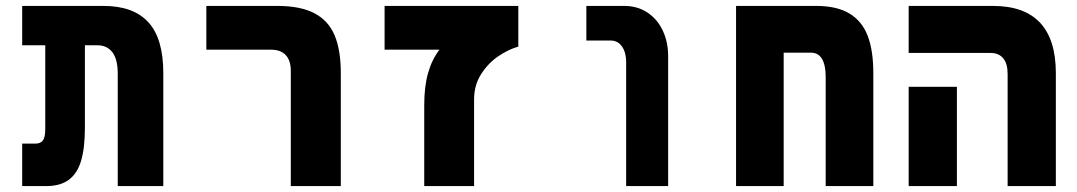

<svg xmlns="http://www.w3.org/2000/svg" viewBox="-20 -629 3640 649"><path d="M309 -476H267V-198Q267 -130 254.5 -86.8Q242 -43.5 213.2 -21.8Q184.5 0 136.5 0H55V-143.5H99Q117.5 -143.5 125.2 -154.5Q133 -165.5 133 -193.5V-476H55V-609H329.5Q431 -609 481.5 -553.8Q532 -498.5 532 -382V0H378V-379Q378 -429 359.8 -452.5Q341.5 -476 309 -476Z M897 -461H677.5V-609H917Q996 -609 1043.2 -584Q1090.5 -559 1111.2 -509.2Q1132 -459.5 1132 -382V0H963V-389Q963 -424.5 945.8 -442.8Q928.5 -461 897 -461Z M1465.5 -461H1280V-609H1732V-471.5Q1698.5 -462 1664.2 -438.8Q1630 -415.5 1606.2 -378.2Q1582.5 -341 1582.5 -293V0H1414V-274Q1414 -336.5 1427 -382.2Q1440 -428 1465.5 -461Z M2043.5 -492H1962V-609H2090Q2134.5 -609 2168.2 -586.8Q2202 -564.5 2220.2 -525.8Q2238.5 -487 2238.5 -439V0H2096.5V-420.5Q2096.5 -451.5 2082.5 -471.8Q2068.5 -492 2043.5 -492Z M2932 -382V0H2771V-370Q2771 -408 2758.8 -429.5Q2746.5 -451 2720.5 -451H2629V0H2468V-609H2738.5Q2809 -609 2851.5 -583.2Q2894 -557.5 2913 -507.8Q2932 -458 2932 -382Z M3328.5 -450H3051.5V-609H3336.5Q3442.5 -609 3495.8 -552Q3549 -495 3549 -381.5V0H3386V-379Q3386 -414 3371 -432Q3356 -450 3328.5 -450ZM3051.5 -335.5H3214.5V0H3051.5Z"/></svg>

Font: JuliaMono Black
Style: Regular
Weight: 900
Monospace: yes
Designer: cormullion
Foundry: corm
Version: Version 0.054; ttfautohint (v1.8.4)